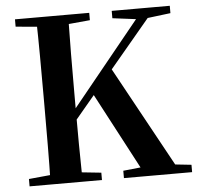

<svg xmlns="http://www.w3.org/2000/svg" viewBox="-52 -795 872 848"><g transform="rotate(-5 383.5 -370.5)"><path d="M138.6 0Q140.6 -85.2 141 -171.8Q141.4 -258.5 141.4 -346.1V-393.6Q141.4 -481.3 141 -567.7Q140.6 -654.1 138.6 -740.5H280.6Q278.9 -655.6 278.4 -568.4Q277.9 -481.3 277.9 -393.6V-314.3Q277.9 -246.9 278.4 -166.8Q278.9 -86.6 280.6 0ZM45.1 0V-32.6L198.2 -47.3H225.2L366 -32.6V0ZM45.1 -707.9V-740.5H374.3V-707.9L225.2 -694.2H198.2ZM463.4 0V-32.6L605.9 -47.3H628.5L765.7 -32.6V0ZM474 -707.9V-740.5H731.4V-707.9L619.9 -694.2L592.4 -692.9ZM206.2 -190.2 203.7 -255.1H221.6L244.9 -285.3L615 -740.5H667.3ZM561.9 0 355.8 -389.9 445.2 -494.7 716.2 0Z"/></g></svg>

Font: Noto Serif SC
Style: Regular
Weight: 200
Designer: Ryoko NISHIZUKA 西塚涼子 (kana & ideographs); Frank Grießhammer (Latin, Greek & Cyrillic); Wenlong ZHANG 张文龙 (bopomofo); San
Foundry: Adobe
Version: Version 2.001;hotconv 1.1.0;makeotfexe 2.6.0